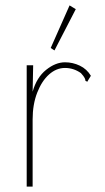

<svg xmlns="http://www.w3.org/2000/svg" viewBox="-20 -691 390 712"><path d="M79 -449H103L101 -351Q116 -404 151 -432Q186 -460 221 -460Q250 -460 276 -447.5Q302 -435 317 -410L306 -392L304 -388L297 -391Q297 -395 294 -401.5Q291 -408 280 -420Q253 -439 221 -439Q189 -439 162 -415Q135 -391 118 -347.5Q101 -304 101 -248V1H79ZM182 -504 168 -513 238 -671 261 -657Z"/></svg>

Font: Inconsolata ExtraCondensed ExtraLight
Style: Regular
Weight: 200
Width: 2
Monospace: yes
Designer: Raph Levien, Cyreal, Brenton Simpson
Foundry: Raph Levien, Cyreal, Google
Version: Version 3.001; ttfautohint (v1.8.2.53-6de2)